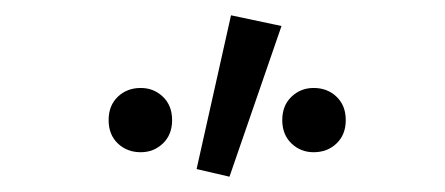

<svg xmlns="http://www.w3.org/2000/svg" viewBox="-20 -794 582 251"><path d="M237 -573 282 -774 348 -760 280 -563ZM164 -595Q146 -595 134 -606.5Q122 -618 122 -637Q122 -656 134 -667.5Q146 -679 164 -679Q181 -679 193 -667.5Q205 -656 205 -637Q205 -618 193 -606.5Q181 -595 164 -595ZM390 -595Q373 -595 361 -606.5Q349 -618 349 -637Q349 -656 361 -667.5Q373 -679 390 -679Q408 -679 420 -667.5Q432 -656 432 -637Q432 -618 420 -606.5Q408 -595 390 -595Z"/></svg>

Font: Giro Regular
Style: Regular
Weight: 400
Designer: Paul D. Hunt
Foundry: Adobe Systems Incorporated
Version: Version 1.000;PS 1.0;hotconv 1.0.88;makeotf.lib2.5.647800